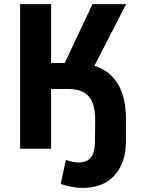

<svg xmlns="http://www.w3.org/2000/svg" viewBox="-20 -725 702 936"><path d="M383 191Q356 191 330 186Q304 181 276 172L301 55Q317 60 332 63.5Q347 67 364 67Q403 67 423 43Q443 19 443 -39L444 -139Q444 -193 430.5 -226Q417 -259 388.5 -275Q360 -291 315 -291H229V0H78V-705H229V-418H318L284 -393L431 -705H595L420 -365L393 -412Q458 -406 502.5 -373.5Q547 -341 570.5 -283.5Q594 -226 594 -142V-40Q594 34 568.5 85.5Q543 137 496 164Q449 191 383 191Z"/></svg>

Font: Nunito Sans 7pt Condensed ExtraBold
Style: Regular
Weight: 800
Width: 3
Designer: Vernon Adams
Foundry: Vernon Adams
Version: Version 3.101;gftools[0.9.27]